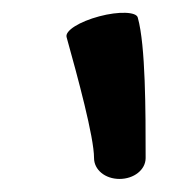

<svg xmlns="http://www.w3.org/2000/svg" viewBox="-20 -942 283 294"><path d="M82 -885C99 -824 124 -732 124 -700C124 -682 141 -668 163 -668C185 -668 203 -682 203 -700C203 -772 203 -872 191 -915C189 -924 162 -925 132 -917C102 -909 79 -895 82 -885Z"/></svg>

Font: Nupuram SemiBold
Style: Regular
Weight: 600
Designer: Santhosh Thottingal (santhosh.thottingal@gmail.com)
Foundry: SMC
Version: Version 1.000